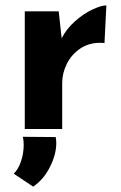

<svg xmlns="http://www.w3.org/2000/svg" viewBox="-20 -479 450 713"><path d="M375 -459 368 -319Q362 -320 351 -320Q309 -320 277 -298Q245 -276 228 -241.5Q211 -207 211 -171V0H72V-437H198L209 -337Q227 -372 258.5 -400Q290 -428 323 -443.5Q356 -459 375 -459ZM31 166Q48 150 58 120Q68 90 68 59Q68 44 65 29L187 30Q189 44 189 52Q189 95 165 142Q141 189 103 214Z"/></svg>

Font: Josefin Sans
Style: Bold
Weight: 700
Designer: Santiago Orozco
Foundry: Typemade
Version: Version 2.000